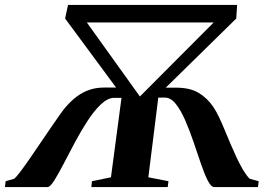

<svg xmlns="http://www.w3.org/2000/svg" viewBox="-48 -763 1114 783"><path d="M-28 0 -25 -24 10 -34Q18 -40.5 34.2 -61.8Q50.5 -83 71.5 -113.5Q92.5 -144 115.2 -177.5Q138 -211 159 -241.8Q180 -272.5 196.2 -295.5Q212.5 -318.5 220 -326.5Q241.5 -351.5 265 -369.2Q288.5 -387 317 -396.8Q345.5 -406.5 382 -406H425.5L217.5 -687.5L229.5 -743H919L915.5 -687.5L628 -405.5H669.5Q727 -405.5 762.2 -384.2Q797.5 -363 821.5 -327.5Q832.5 -311.5 844 -287.8Q855.5 -264 867.2 -235.5Q879 -207 891.5 -177.5Q904 -148 917 -120.2Q930 -92.5 943.2 -70.2Q956.5 -48 970 -34L1007 -24L1004 0H826Q813 0 799.5 -26.2Q786 -52.5 771.8 -94.2Q757.5 -136 741.8 -182.5Q726 -229 708 -270.8Q690 -312.5 669.2 -338.8Q648.5 -365 624.5 -365H597.5L557 -40L639 -24L636 0H324.5L327 -24L404.5 -40L447.5 -364H418Q391.5 -364 363.8 -337.8Q336 -311.5 309 -270Q282 -228.5 257.2 -182Q232.5 -135.5 211 -94Q189.5 -52.5 172.8 -26.2Q156 0 146 0ZM522.5 -369.5 823.5 -671.5H306Z"/></svg>

Font: Merriweather 120pt
Style: Bold Italic
Weight: 700
Italic angle: -7.8°
Version: Version 2.101